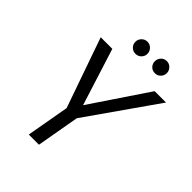

<svg xmlns="http://www.w3.org/2000/svg" viewBox="-245 -999 1123 1123"><g transform="rotate(45 316.5 -437.5)"><path d="M198 0 245 -266 93 -700H189L301 -346L539 -700H633L329 -266L282 0ZM466 -775Q444 -775 430 -789.5Q416 -804 416 -825Q416 -845 430 -860Q444 -875 466 -875Q486 -875 500.5 -860Q515 -845 515 -825Q515 -804 500.5 -789.5Q486 -775 466 -775ZM305 -775Q284 -775 269.5 -789.5Q255 -804 255 -825Q255 -845 269.5 -860Q284 -875 305 -875Q326 -875 340.5 -860Q355 -845 355 -825Q355 -804 340.5 -789.5Q326 -775 305 -775Z"/></g></svg>

Font: DeepMind Sans
Style: Italic
Weight: 400
Italic angle: -10°
Designer: Jonny Pinhorn / Modifications: Colophon Foundry
Foundry: Colophon Foundry
Version: Version 1.002; ttfautohint (v1.8.2)